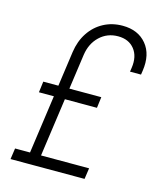

<svg xmlns="http://www.w3.org/2000/svg" viewBox="-114 -845 777 927"><g transform="rotate(15 274.5 -381.0)"><path d="M102 0 183 -577Q191 -632.5 218.5 -674.2Q246 -716 288.8 -739Q331.5 -762 384 -762Q461.5 -762 503.5 -711.2Q545.5 -660.5 533 -577L530 -557H475L478 -577Q486.5 -635.5 458 -671.2Q429.5 -707 376 -707Q322 -707 284.2 -671.2Q246.5 -635.5 238 -577L157 0ZM76 -347 83 -402H373L366 -347ZM27 0 35 -55H405L397 0Z"/></g></svg>

Font: Mohave Light Light
Style: Italic
Weight: 300
Italic angle: -8°
Version: Version 2.003